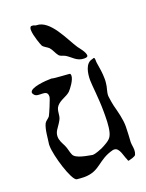

<svg xmlns="http://www.w3.org/2000/svg" viewBox="-124 -691 577 758"><g transform="rotate(-20 164.5 -312.0)"><path d="M108 -406H107C83 -406 16 -401 16 -380C16 -377 18 -374 21 -370C35 -353 76 -375 76 -344V-341C76 -334 51 -275 47 -269C41 -261 31 -257 26 -248C15 -225 14 -189 10 -165V-158C10 -119 45 -1 66 2C78 3 87 4 96 4C165 4 171 -41 240 -58H245C267 -58 272 -17 279 -5C280 -2 281 4 284 3C291 1 311 -3 315 -10C318 -17 319 -23 319 -30C319 -41 316 -52 316 -63C317 -84 319 -106 319 -128C319 -159 310 -191 302 -222C300 -233 297 -245 296 -257C296 -260 295 -262 295 -265C295 -283 303 -298 304 -316C305 -322 305 -328 305 -333C305 -357 301 -380 297 -404C296 -408 298 -425 293 -425H291C290 -425 288 -424 286 -423C255 -418 249 -375 249 -348C249 -326 257 -268 257 -213V-196C257 -161 254 -129 245 -113C238 -98 213 -86 199 -79C192 -76 170 -67 159 -67H157C138 -71 89 -77 81 -97C75 -110 74 -125 67 -139C60 -153 52 -166 52 -182C52 -203 65 -214 74 -229L80 -239C92 -258 83 -280 98 -297C114 -315 137 -318 154 -333C163 -342 186 -372 186 -390C186 -393 185 -396 184 -398C183 -400 118 -402 108 -406ZM124 -624C118 -624 115 -628 108 -628H103C99 -626 97 -621 97 -614C97 -590 114 -545 116 -542C120 -534 135 -528 142 -521C152 -510 156 -495 165 -484C172 -476 182 -476 191 -471C213 -458 226 -436 257 -436C268 -436 272 -439 272 -443V-444C272 -458 252 -481 247 -488C220 -528 182 -624 124 -624Z"/></g></svg>

Font: Ancial
Style: Regular
Weight: 400
Designer: Daytona Mess (Anne-Dauphine Borione)
Foundry: Daytona Mess (Anne-Dauphine Borione)
Version: Version 1.000;Glyphs 3.2 (3192)